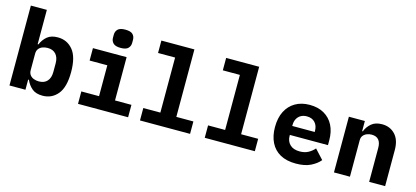

<svg xmlns="http://www.w3.org/2000/svg" viewBox="-62 -1228 3724 1718"><g transform="rotate(15 1800.0 -369.5)"><path d="M59 -740H207V-422H214Q234 -469 269.5 -498.5Q305 -528 367 -528Q453 -528 507 -463Q561 -398 561 -258Q561 -118 507 -53Q453 12 367 12Q305 12 269.5 -18Q234 -48 214 -94H207V0H59ZM303 -103Q353 -103 380 -133.5Q407 -164 407 -218V-298Q407 -352 380 -382.5Q353 -413 303 -413Q277 -413 255 -404.5Q233 -396 220 -378.5Q207 -361 207 -334V-182Q207 -155 220 -137.5Q233 -120 255 -111.5Q277 -103 303 -103Z M931.8 -582Q883 -582 863 -602.5Q843 -623 843 -652V-681Q843 -711.2 863 -731.1Q883 -751 931.8 -751Q982 -751 1001.5 -731.1Q1021 -711.2 1021 -681V-652Q1021 -623 1001.5 -602.5Q982 -582 931.8 -582ZM694 -115H858V-401H694V-516H1006V-115H1158V0H694Z M1268 -115H1426V-625H1268V-740H1574V-115H1732V0H1268Z M1868 -115H2026V-625H1868V-740H2174V-115H2332V0H1868Z M2714 12Q2627 12 2568.5 -20.5Q2510 -53 2480 -113.5Q2450 -174 2450 -256Q2450 -341 2480.5 -401.5Q2511 -462 2567.5 -495Q2624 -528 2701 -528Q2778 -528 2834 -496Q2890 -464 2920 -405.5Q2950 -347 2950 -266V-222H2597V-213Q2597 -164 2628.5 -133Q2660 -102 2719 -102Q2765 -102 2798 -120Q2831 -138 2855 -166L2935 -79Q2905 -42 2851 -15Q2797 12 2714 12ZM2702 -422Q2670 -422 2646.5 -408.5Q2623 -395 2610 -370.5Q2597 -346 2597 -313V-305H2805V-313Q2805 -363 2777.5 -392.5Q2750 -422 2702 -422Z M3065 0V-516H3213V-422H3219Q3236 -466 3272.5 -497Q3309 -528 3371 -528Q3445 -528 3492 -478Q3539 -428 3539 -334V0H3391V-314Q3391 -363 3369.5 -388.5Q3348 -414 3304 -414Q3281 -414 3260 -405.5Q3239 -397 3226 -380.5Q3213 -364 3213 -339V0Z"/></g></svg>

Font: Lilex
Style: Regular
Weight: 400
Monospace: yes
Designer: Mike Abbink, Paul van der Laan, Pieter van Rosmalen, Mikhael Khrustik
Foundry: Mikhael Khrustik
Version: Version 2.510